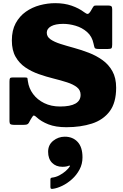

<svg xmlns="http://www.w3.org/2000/svg" viewBox="-20 -785 780 1215"><path d="M572 -508.5Q562.5 -555 531 -582.5Q499.5 -610 458.8 -622Q418 -634 380 -634Q330.5 -634 303.2 -618.8Q276 -603.5 276 -578Q276 -552.5 299.8 -536Q323.5 -519.5 362.8 -507Q402 -494.5 448.8 -481.8Q495.5 -469 542.2 -451Q589 -433 628.2 -405Q667.5 -377 691.2 -334.5Q715 -292 715 -230Q715 -135 674 -80.5Q633 -26 561.8 -3Q490.5 20 400 20Q332.5 20 286.5 2Q240.5 -16 211 -43.5Q195 -58.5 189.2 -51.8Q183.5 -45 172 -25.5L163 -8.5Q158 0 150.8 2.5Q143.5 5 129.5 5H67Q52.5 5 46.2 0.8Q40 -3.5 40 -17.5V-268.5Q40 -284.5 43.2 -289.8Q46.5 -295 62 -295H135Q152.5 -295 153.5 -290.5Q154.5 -286 156.5 -270.5Q162.5 -226.5 189.2 -190.2Q216 -154 259.8 -132.5Q303.5 -111 360 -111Q490 -111 490 -185Q490 -215 466.5 -233.2Q443 -251.5 404.2 -264Q365.5 -276.5 319 -288Q272.5 -299.5 226 -315.8Q179.5 -332 140.8 -358.2Q102 -384.5 78.5 -425.8Q55 -467 55 -529Q55 -593 79.2 -637.8Q103.5 -682.5 143.5 -710.8Q183.5 -739 232.2 -752Q281 -765 330 -765Q387 -765 433.2 -749Q479.5 -733 513 -707.5Q527.5 -696.5 535.2 -697Q543 -697.5 554 -715L566.5 -736.5Q571 -743.5 573.8 -746.8Q576.5 -750 589 -750H666Q679 -750 684.5 -745.5Q690 -741 690 -727V-502.5Q690 -484.5 685.2 -479.8Q680.5 -475 661.5 -475H607Q582.5 -475 579.2 -482Q576 -489 572 -508.5ZM284.5 175.5Q284.5 131.5 316.8 105.8Q349 80 390 80Q440.5 80 471.2 113Q502 146 502 211Q502 253 483.2 288Q464.5 323 435.5 349Q406.5 375 374 390.8Q341.5 406.5 314 410Q305.5 411 302.2 408.8Q299 406.5 299 397V349.5Q299 340.5 309 339Q333 336.5 355.8 324.5Q378.5 312.5 396.2 296.8Q414 281 422 267.5Q423.5 265 421.8 263.5Q420 262 416 263.5Q400.5 270.5 375 270.5Q334 270.5 309.2 245Q284.5 219.5 284.5 175.5Z"/></svg>

Font: Besley* Fatface
Style: Regular
Weight: 900
Designer: Owen Earl
Foundry: indestructible type*
Version: Version 3.000; ttfautohint (v1.8.3)